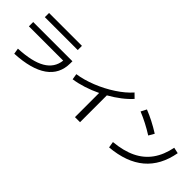

<svg xmlns="http://www.w3.org/2000/svg" viewBox="96 -1668 2619 2619"><g transform="rotate(45 1406.0 -358.0)"><path d="M747.6 -382.8H85.9V-465.8H842.8V-426.8Q842.8 -219.7 682.4 -106.4Q522 6.8 209 22.5L195.3 -61.5Q459.5 -73.7 595.2 -153.1Q731 -232.4 747.6 -382.8ZM151.4 -706.1H786.1V-625H151.4Z M1743.2 -763.7 1805.7 -702.1Q1750 -639.6 1672.6 -580.1Q1595.2 -520.5 1503.9 -468.8V48.8H1406.2V-417.5Q1309.1 -370.6 1209.7 -338.9Q1110.4 -307.1 1018.6 -293.9L1004.9 -378.9Q1133.3 -397.5 1274.4 -453.9Q1415.5 -510.3 1539.8 -591.8Q1664.1 -673.3 1743.2 -763.7Z M2659.2 -613.3 2745.1 -594.7Q2695.3 -317.9 2516.4 -166.7Q2337.4 -15.6 2027.3 11.7L2012.7 -77.1Q2201.2 -94.7 2333 -158.4Q2464.8 -222.2 2545.4 -335Q2626 -447.8 2659.2 -613.3ZM1984.4 -638.7 2026.4 -719.7Q2177.7 -660.2 2335.9 -560.5L2290 -480.5Q2138.2 -576.2 1984.4 -638.7Z"/></g></svg>

Font: Pretendard Medium
Style: Regular
Weight: 500
Designer: Base glyphs from Inter by Rasmus Andersson; Hangeul glyphs from Noto Sans CJK(Source Han Sans) by Jang Soo-young and Kan
Foundry: Kil Hyung-jin
Version: Version 1.309